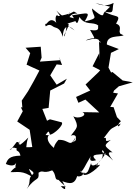

<svg xmlns="http://www.w3.org/2000/svg" viewBox="-20 -1190 929 1315"><path d="M659 -825 614 -736 666 -709 657 -698 566 -611 598 -570 501 -526 517 -486 565 -508 660 -420 545 -422C585 -402 518 -370 482 -394C526 -315 506 -318 464 -259C477 -270 535 -274 472 -178C520 -228 508 -210 483 -184C549 -244 472 -172 522 -244C444 -194 492 -216 498 -251C457 -172 457 -236 380 -232C318 -162 376 -152 325 -149C332 -119 441 -142 448 -159C410 -188 427 -185 375 -158C281 -220 308 -264 318 -265C300 -259 275 -285 250 -216C312 -277 309 -314 322 -267C352 -272 419 -335 403 -352L322 -373L302 -363L270 -444L313 -451L324 -570L419 -618L438 -651L368 -610L324 -674C338 -699 353 -724 368 -749L405 -745L383 -801L394 -778L253 -768L265 -795L259 -870L155 -863L187 -826L162 -747L250 -707C225 -659 199 -611 172 -565L129 -501L133 -454L123 -455L136 -428L98 -358L183 -301L201 -183C80 -173 129 -222 94 -217C35 -142 68 -175 45 -164C83 -192 70 -174 149 -159C164 -143 155 -207 174 -248C115 -188 85 -175 122 -232C65 -121 107 -186 120 -124C41 -122 32 -98 20 -67C89 -37 95 -82 93 -91C88 -44 77 -51 95 -44C148 -8 212 -92 100 -102C108 -30 91 -63 52 -11C98 -9 135 -26 209 28C165 -53 175 -37 208 -11C205 17 227 -16 230 -16C152 37 205 43 163 104C228 15 249 53 244 -7C282 -33 270 13 369 -38C292 -38 370 -8 310 -43C380 -6 342 42 381 42C441 106 449 84 396 85C440 130 430 89 407 51C456 69 498 81 513 -5C477 -17 505 54 563 -6C507 -4 547 -38 533 -9C560 -40 551 -35 602 -121C592 -94 598 -80 638 -93C582 -146 674 -123 705 -142C656 -62 647 -94 640 -23C657 -100 610 -41 665 -62C670 -62 579 33 543 2C586 -8 577 -3 604 -73C604 -27 690 -89 683 -132C676 -149 713 -113 698 -142C669 -138 678 -183 694 -145C673 -137 696 -150 753 -92C760 -88 689 -159 751 -146C692 -194 689 -191 739 -232C679 -206 726 -254 691 -245C754 -326 722 -295 807 -344C789 -307 775 -330 808 -360L781 -388L758 -456L735 -458L788 -550L755 -555L761 -570L794 -599L889 -626L820 -639L750 -697L741 -693L723 -727L740 -828L794 -854L712 -885L656 -956L663 -780ZM692 -1103C685 -1089 693 -1060 610 -1132C615 -1068 668 -1069 560 -1043C602 -1115 586 -1101 473 -1085C502 -1049 505 -994 524 -1074C563 -1011 618 -1045 653 -1015C647 -1004 671 -972 597 -985C645 -896 630 -947 567 -913C586 -914 654 -946 669 -898C653 -897 653 -940 712 -880C706 -954 797 -934 827 -948C748 -989 821 -933 799 -971C798 -986 814 -1015 775 -1028C815 -1098 773 -1064 695 -1111C769 -1094 744 -1116 758 -1170C741 -1163 703 -1138 634 -1169L734 -1144ZM456 -1103C460 -1109 472 -1093 379 -1080C362 -1100 355 -1058 366 -1034C316 -1085 299 -1008 290 -1029C291 -982 300 -1043 344 -1008C363 -995 390 -1007 410 -938C411 -1002 441 -1033 490 -982C410 -1037 449 -1023 422 -941C405 -945 477 -1036 439 -1028C505 -1049 544 -1051 456 -1073C484 -1118 542 -1080 486 -1111C486 -1111 396 -1068 425 -1072C434 -1082 422 -1058 366 -1118L411 -1054Z"/></svg>

Font: Hussar Lance
Style: ExBdObl
Weight: 700
Foundry: Cannot Into Space Fonts, PlusOne Fonts
Version: Version 2.270